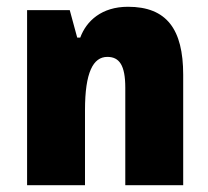

<svg xmlns="http://www.w3.org/2000/svg" viewBox="-20 -547 615 567"><path d="M60 0H231V-222C231 -333 255 -379 297 -379C332 -379 350 -355 350 -288V0H521V-326C521 -461 472 -527 358 -527C280 -527 235 -485 217 -436H208L186 -517H60Z"/></svg>

Font: Noto Sans Thai UI Cond Blk
Style: Regular
Weight: 900
Width: 3
Designer: Monotype Design Team
Foundry: Monotype Imaging Inc.
Version: Version 2.000